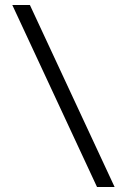

<svg xmlns="http://www.w3.org/2000/svg" viewBox="-20 -672 510 764"><path d="M29 -652 366 72H436L99 -652Z"/></svg>

Font: Charger Sport
Style: LitNrw
Weight: 300
Designer: Jasper
Foundry: Cannot Into Space Fonts
Version: Version 1.1